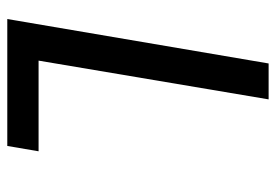

<svg xmlns="http://www.w3.org/2000/svg" viewBox="-138 -638 775 540"><g transform="rotate(90 250.0 -367.5)"><path d="M33 0 158 -735H259L150 -88H405L390 0Z"/></g></svg>

Font: iosevka_custom_sans_ss08 SmBd
Style: Italic
Weight: 600
Italic angle: -10°
Designer: Belleve Invis
Foundry: Belleve Invis
Version: Version 10.3.0; ttfautohint (v1.8.3)